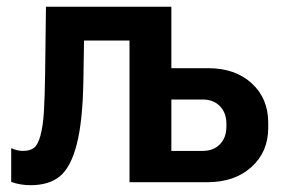

<svg xmlns="http://www.w3.org/2000/svg" viewBox="-20 -540 843 569"><path d="M70.8 8.8Q39.1 8.8 13.2 -1V-101.1Q30.3 -92.8 48.8 -92.8Q68.8 -92.8 80.6 -101.8Q92.3 -110.8 99.9 -138.2Q107.4 -165.5 110.1 -208.5Q112.8 -251.5 113.8 -327.1L116.2 -520H487.8V-337.9H597.2Q677.2 -337.9 726.1 -293Q774.9 -248 774.9 -176.8V-161.1Q774.9 -89.8 725.1 -44.9Q675.3 0 594.2 0H363.8V-419.9H229L227.1 -300.8Q225.1 -180.7 207.5 -112.5Q189.9 -44.4 157.7 -17.8Q125.5 8.8 70.8 8.8ZM487.8 -92.8H580.1Q612.8 -92.8 631.8 -112.5Q650.9 -132.3 650.9 -164.1V-173.8Q650.9 -205.6 631.8 -225.3Q612.8 -245.1 580.1 -245.1H487.8Z"/></svg>

Font: Fixel Text SemiBold
Style: Regular
Weight: 600
Width: 4
Designer: AlfaBravo + MacPaw
Foundry: Kyrylo Tkachov, Marchela Mozhyna, Serhii Makarenko, Maria Weinstein, Zakhar Kryvoshyya
Version: Version 1.211